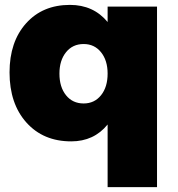

<svg xmlns="http://www.w3.org/2000/svg" viewBox="-20 -571 728 785"><path d="M19 -275Q19 -400 86.5 -475.5Q154 -551 266 -551Q362 -551 420 -481V-544H622V194H420V-62Q364 7 271 7Q157 7 88 -70Q19 -147 19 -275ZM223 -270Q223 -215 250 -181.5Q277 -148 322 -148Q366 -148 393 -181.5Q420 -215 420 -270Q420 -324 393 -357.5Q366 -391 322 -391Q277 -391 250 -357.5Q223 -324 223 -270Z"/></svg>

Font: Trueno
Style: ExBd
Weight: 800
Designer: Julieta Ulanovsky
Foundry: Julieta Ulanovsky
Version: Version 3.001b